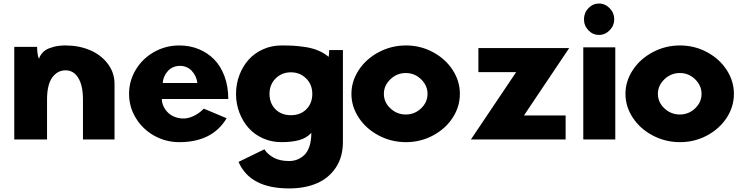

<svg xmlns="http://www.w3.org/2000/svg" viewBox="-20 -783 4164 1078"><path d="M60.1 0V-520H188Q190.4 -460 200.2 -454.1Q200.7 -457 202.1 -462.2Q203.6 -467.3 212.9 -480Q222.2 -492.7 236.6 -502.2Q251 -511.7 280.3 -519.8Q309.6 -527.8 348.1 -527.8Q422.9 -527.8 485.1 -501.5Q547.4 -475.1 585.2 -425Q623 -375 623 -312V0H445.8V-224.1Q445.8 -302.2 419.7 -345.2Q393.6 -388.2 348.1 -388.2Q302.7 -388.2 273.4 -347.9Q244.1 -307.6 244.1 -224.1V0Z M704.6 -255.9Q704.6 -329.6 742.7 -392.3Q780.8 -455.1 845.7 -491.5Q910.6 -527.8 986.8 -527.8Q1045.4 -527.8 1095.5 -507.3Q1145.5 -486.8 1182.6 -449.2Q1219.7 -411.6 1240.7 -354.2Q1261.7 -296.9 1261.7 -227.1H888.7Q888.7 -205.6 898.4 -185.3Q908.2 -165 924.6 -149.4Q940.9 -133.8 964.4 -125.5Q987.8 -117.2 1013.2 -117.7Q1038.6 -118.2 1068.1 -132.1Q1097.7 -146 1124.5 -172.9L1252.4 -119.1Q1172.4 15.1 986.8 15.1Q910.6 15.1 845.7 -21.2Q780.8 -57.6 742.7 -120.1Q704.6 -182.6 704.6 -255.9ZM893.6 -316.9H1088.4Q1082.5 -358.4 1056.2 -385.7Q1029.8 -413.1 991.7 -413.1Q948.7 -413.1 922.4 -384Q896 -355 893.6 -316.9Z M1560.1 -527.8Q1600.1 -527.8 1629.2 -526.1Q1658.2 -524.4 1696.3 -518.6Q1734.4 -512.7 1767.1 -499Q1799.8 -485.4 1825.2 -463.9Q1826.7 -471.2 1827.4 -480.7Q1828.1 -490.2 1828.1 -496.1V-502H1905.3V14.2Q1905.3 98.1 1865.7 157.7Q1826.2 217.3 1759 246.1Q1691.9 274.9 1603 274.9Q1383.8 274.9 1319.3 126L1464.4 55.2Q1481.4 82.5 1515.9 101.8Q1550.3 121.1 1603 121.1Q1626.5 121.1 1647.2 113.5Q1668 106 1687 88.9Q1706.1 71.8 1717 39.6Q1728 7.3 1728 -37.1Q1701.2 -7.8 1659.7 3.7Q1618.2 15.1 1560.1 15.1Q1504.9 15.1 1457 -6.1Q1409.2 -27.3 1376.2 -64Q1343.3 -100.6 1324.2 -150.4Q1305.2 -200.2 1305.2 -255.9Q1305.2 -311.5 1324.2 -361.6Q1343.3 -411.6 1376.2 -448.2Q1409.2 -484.9 1457 -506.3Q1504.9 -527.8 1560.1 -527.8ZM1527.8 -342.8Q1493.2 -308.6 1493.2 -255.9Q1493.2 -203.1 1526.4 -169.7Q1559.6 -136.2 1613.3 -136.2Q1667 -136.2 1700.2 -169.7Q1733.4 -203.1 1733.4 -255.9Q1733.4 -308.6 1698.7 -342.8Q1664.1 -377 1613.3 -377Q1562.5 -377 1527.8 -342.8Z M2259.3 15.1Q2177.2 15.1 2106.4 -22.2Q2035.6 -59.6 1994.4 -122.1Q1953.1 -184.6 1953.1 -255.9Q1953.1 -327.1 1994.4 -389.9Q2035.6 -452.6 2106.7 -490.2Q2177.7 -527.8 2259.3 -527.8Q2340.8 -527.8 2410.9 -490.2Q2481 -452.6 2521.5 -390.1Q2562 -327.6 2562 -255.9Q2562 -184.1 2521.5 -121.8Q2481 -59.6 2410.9 -22.2Q2340.8 15.1 2259.3 15.1ZM2171.9 -337.9Q2135.3 -302.7 2135.3 -255.9Q2135.3 -209 2171.9 -174.6Q2208.5 -140.1 2258.3 -140.1Q2308.1 -140.1 2344.2 -174.6Q2380.4 -209 2380.4 -255.9Q2380.4 -302.7 2344.2 -337.9Q2308.1 -373 2258.3 -373Q2208.5 -373 2171.9 -337.9Z M2624 0 2877.9 -377.9H2666V-513.2H3175.8L2921.9 -134.8H3155.8V0Z M3254.9 0V-517.1H3434.6V0ZM3342.8 -763.2Q3377.4 -763.2 3403.1 -736.8Q3428.7 -710.4 3428.7 -674.8Q3428.7 -639.2 3403.1 -613Q3377.4 -586.9 3342.8 -586.9Q3308.6 -586.9 3283.7 -612.8Q3258.8 -638.7 3258.8 -674.8Q3258.8 -710.9 3283.7 -737.1Q3308.6 -763.2 3342.8 -763.2Z M3797.9 15.1Q3715.8 15.1 3645 -22.2Q3574.2 -59.6 3533 -122.1Q3491.7 -184.6 3491.7 -255.9Q3491.7 -327.1 3533 -389.9Q3574.2 -452.6 3645.3 -490.2Q3716.3 -527.8 3797.9 -527.8Q3879.4 -527.8 3949.5 -490.2Q4019.5 -452.6 4060.1 -390.1Q4100.6 -327.6 4100.6 -255.9Q4100.6 -184.1 4060.1 -121.8Q4019.5 -59.6 3949.5 -22.2Q3879.4 15.1 3797.9 15.1ZM3710.4 -337.9Q3673.8 -302.7 3673.8 -255.9Q3673.8 -209 3710.4 -174.6Q3747.1 -140.1 3796.9 -140.1Q3846.7 -140.1 3882.8 -174.6Q3918.9 -209 3918.9 -255.9Q3918.9 -302.7 3882.8 -337.9Q3846.7 -373 3796.9 -373Q3747.1 -373 3710.4 -337.9Z"/></svg>

Font: Hussar Preview
Style: Bold
Weight: 700
Foundry: Cannot Into Space Fonts, PlusOne Fonts
Version: Version 2.29RC2 "Millennial"